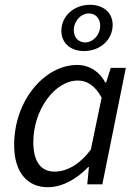

<svg xmlns="http://www.w3.org/2000/svg" viewBox="-20 -769 577 801"><path d="M179 12C240 12 300 -22 348 -72H351L344 0H407L505 -486H442L423 -425H419C396 -469 354 -498 302 -498C167 -498 39 -351 39 -164C39 -50 94 12 179 12ZM207 -53C153 -53 119 -92 119 -176C119 -310 208 -433 305 -433C342 -433 376 -413 404 -362L359 -145C312 -82 258 -53 207 -53ZM330 -556C400 -556 450 -605 450 -665C450 -719 408 -749 356 -749C286 -749 236 -700 236 -641C236 -586 278 -556 330 -556ZM335 -592C307 -592 288 -613 288 -643C288 -681 317 -713 351 -713C379 -713 398 -691 398 -662C398 -624 369 -592 335 -592Z"/></svg>

Font: Source Sans Pro
Style: Italic
Weight: 400
Italic angle: -11°
Designer: Paul D. Hunt
Foundry: Adobe Systems Incorporated
Version: Version 3.006;hotconv 1.0.111;makeotfexe 2.5.65597